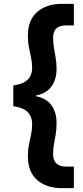

<svg xmlns="http://www.w3.org/2000/svg" viewBox="-20 -816 432 998"><path d="M301 162Q222 162 173.5 120Q125 78 125 -3Q125 -37 130.5 -64Q136 -91 141.5 -116.5Q147 -142 147 -172Q147 -195 137.5 -214.5Q128 -234 106.5 -246.5Q85 -259 49 -264V-372Q85 -377 106.5 -389Q128 -401 137.5 -420.5Q147 -440 147 -463Q147 -490 141.5 -516Q136 -542 130.5 -569.5Q125 -597 125 -632Q125 -712 173.5 -754Q222 -796 301 -796H364V-684H326Q290 -684 273 -668.5Q256 -653 256 -619Q256 -593 260.5 -567.5Q265 -542 269.5 -515Q274 -488 274 -458Q274 -405 248.5 -368Q223 -331 166 -319V-316Q223 -305 248.5 -267.5Q274 -230 274 -177Q274 -144 269.5 -117.5Q265 -91 260.5 -66.5Q256 -42 256 -16Q256 17 273 33.5Q290 50 326 50H364V162Z"/></svg>

Font: DM Sans 9pt 36pt
Style: Bold
Weight: 700
Version: Version 4.004;gftools[0.9.30]